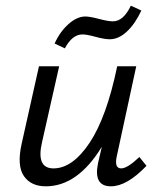

<svg xmlns="http://www.w3.org/2000/svg" viewBox="-20 -649 559 675"><path d="M270 -528Q234 -528 208 -479L172 -496Q191 -538 221 -564.5Q251 -591 280 -591Q296 -591 328 -582.5Q360 -574 377 -574Q414 -574 440 -629L477 -612Q455 -565 426 -538Q397 -511 366 -511Q347 -511 316 -519.5Q285 -528 270 -528ZM470 -97 495 -66Q426 6 370 6Q307 6 325 -77L338 -133Q253 6 141 6Q89 6 64 -30Q39 -66 56 -143L117 -416H188L128 -150Q106 -57 168 -57Q235 -57 295 -147Q355 -237 392 -416H459L390 -97Q382 -57 406 -57Q428 -57 470 -97Z"/></svg>

Font: EauTest Medium
Style: Italic
Weight: 500
Italic angle: -12°
Designer: Christian Thalmann (Catharsis Fonts)
Version: Version 0.001;PS 000.001;hotconv 1.0.88;makeotf.lib2.5.64775